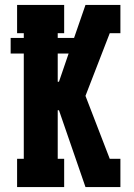

<svg xmlns="http://www.w3.org/2000/svg" viewBox="-20 -755 540 775"><path d="M49 0V-114H76V-539H23V-602H76V-621H49V-735H239V-621H213V-602H279L325 -735H466V-621H423L325 -368L423 -114H466V0H325L218 -310H213V-114H239V0ZM213 -425H218L257 -539H213Z"/></svg>

Font: Iosevka Curly Slab Heavy
Style: Regular
Weight: 900
Monospace: yes
Designer: Belleve Invis
Foundry: Belleve Invis
Version: Version 22.1.2; ttfautohint (v1.8.4)